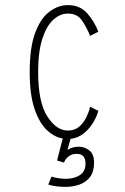

<svg xmlns="http://www.w3.org/2000/svg" viewBox="-20 -532 490 750"><path d="M236.5 198Q219.5 198 202 196Q184.5 194 168.5 189L181 158Q210 166.5 237.5 166.5Q268.5 166.5 291.2 152.5Q314 138.5 314 107Q314 69 279.5 69Q261 69 248.2 78.8Q235.5 88.5 230 103L203 95L225 9Q191.5 3.5 162 -25Q132.5 -53.5 114.2 -108.8Q96 -164 96 -251Q96 -347.5 117.8 -404.8Q139.5 -462 173.8 -487Q208 -512 245 -512Q292.5 -512 320.8 -480Q349 -448 364 -408L332 -392Q318.5 -425 300.2 -452Q282 -479 245 -479Q215 -479 188.5 -455.2Q162 -431.5 145.5 -381Q129 -330.5 129 -251Q129 -133.5 164.5 -77.8Q200 -22 245 -22Q272 -22 289.8 -37.5Q307.5 -53 317.8 -74.8Q328 -96.5 332 -115L364 -99Q360 -81.5 346.2 -57Q332.5 -32.5 309.5 -12.8Q286.5 7 255.5 10.5L243.5 53.5Q263 41 289.5 41Q310 41 328.8 55.5Q347.5 70 347.5 103.5Q347.5 138.5 331.8 159.2Q316 180 290.5 189Q265 198 236.5 198Z"/></svg>

Font: Trispace Condensed Thin
Style: Regular
Weight: 100
Width: 3
Designer: Tyler Finck
Foundry: Etcetera Type Company
Version: Version 1.210; ttfautohint (v1.8.3)